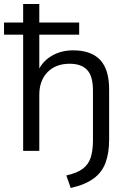

<svg xmlns="http://www.w3.org/2000/svg" viewBox="-32 -756 645 962"><path d="M322.4 185.9 300.3 123.1Q354.2 111.1 382.9 89.4Q411.6 67.7 422.7 32.7Q433.8 -2.3 433.8 -53.7V-302.3Q433.8 -375 404.5 -405.8Q375.1 -436.6 317 -436.6Q247.3 -436.6 206.1 -394.4Q164.9 -352.2 164.9 -281V0H84V-582.3H-11.8V-643.2H84V-736H164.9V-643.2H364.7V-582.3H164.9V-387.8H153.5Q173.9 -443.1 222.5 -473.4Q271.1 -503.8 334.2 -503.8Q424.2 -503.8 469.5 -456.2Q514.8 -408.5 514.8 -307.3V-56.8Q514.8 9.9 497.3 58.1Q479.9 106.4 438 137.7Q396.1 169.1 322.4 185.9Z"/></svg>

Font: Mulish ExtraLight
Style: Regular
Weight: 200
Designer: Vernon Adams
Foundry: Vernon Adams
Version: Version 3.603